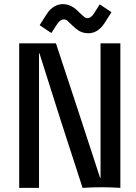

<svg xmlns="http://www.w3.org/2000/svg" viewBox="-20 -910 660 930"><path d="M171 -652H169V0H73V-700H251Q287 -591 358.5 -374Q430 -157 465 -48H467V-700H563V0Q474 -6 380 0Q269 -339 171 -652ZM285 -890Q327 -890 366 -848Q377 -837 387 -829Q394 -822 405 -822Q419 -822 434 -843L460 -884L463 -889L520 -851L485 -796Q453 -749 408 -749Q383 -749 364 -760Q347 -770 330 -787Q311 -806 306 -810Q298 -816 288 -816Q273 -816 258 -795L232 -755L229 -750L172 -788L207 -843Q239 -890 285 -890Z"/></svg>

Font: Rilu
Style: Bold
Weight: 500
Designer: Alí Sinisterra
Foundry: Alí Sinisterra
Version: ""